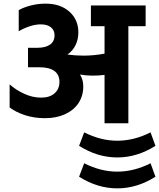

<svg xmlns="http://www.w3.org/2000/svg" viewBox="-20 -678 875 1056"><path d="M33 -87V-214Q66 -184 112.5 -162.5Q159 -141 206 -141Q253 -141 280 -164.5Q307 -188 307 -228Q307 -267 279 -287.5Q251 -308 198 -308H134V-415H183Q230 -415 255 -432.5Q280 -450 280 -484Q280 -512 260 -528Q240 -544 204 -544Q175 -544 142 -533Q109 -522 83 -506V-622Q108 -637 148 -647.5Q188 -658 231 -658Q312 -658 361.5 -614Q411 -570 411 -499Q411 -462 395.5 -430Q380 -398 351 -378Q396 -372 439 -372Q497 -372 555 -383V-534H480V-648H781V-534H686V0H555V-266Q522 -262 488 -262Q455 -262 420 -268Q438 -240 438 -203Q438 -151 412 -111.5Q386 -72 338 -50Q290 -28 228 -28Q168 -28 117.5 -44.5Q67 -61 33 -87ZM625 96Q717 96 808 50L835 124Q734 188 625 188Q516 188 415 124L443 50Q534 96 625 96ZM625 266Q717 266 808 220L835 294Q734 358 625 358Q516 358 415 294L443 220Q534 266 625 266Z"/></svg>

Font: Madhuban SemiBold
Style: Regular
Weight: 600
Designer: jaikishan Patel
Foundry: MagicType
Version: Version 1.000